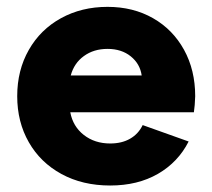

<svg xmlns="http://www.w3.org/2000/svg" viewBox="-20 -538 631 571"><path d="M31.2 -252Q31.2 -329.1 65.7 -389.6Q100.1 -450.2 161.4 -483.9Q222.7 -517.6 299.8 -517.6Q376 -517.6 435.1 -483.9Q494.1 -450.2 527.3 -389.9Q560.5 -329.6 560.5 -252Q559.6 -223.6 556.6 -204.1H189Q196.8 -162.1 229.2 -136.7Q261.7 -111.3 307.6 -111.3Q342.3 -111.3 366.9 -125.5Q391.6 -139.6 404.3 -166L541 -117.2Q509.8 -55.7 449.7 -21Q389.6 13.7 307.6 13.7Q225.6 13.7 162.8 -20.5Q100.1 -54.7 65.7 -115Q31.2 -175.3 31.2 -252ZM401.4 -313.5Q396.5 -348.1 368.9 -370.4Q341.3 -392.6 299.8 -392.6Q258.8 -392.6 229.5 -371.3Q200.2 -350.1 190.4 -313.5Z"/></svg>

Font: Wanted Sans ExtraBold
Style: Regular
Weight: 800
Designer: Original Design by Kil Hyung-jin and Kang Hanbin, Wanted Lab, Inc; Hangeul from Source Han Sans by Jang Soo-young and Ka
Foundry: Wanted Lab, Inc.
Version: Version 1.003